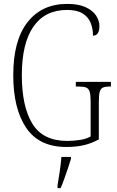

<svg xmlns="http://www.w3.org/2000/svg" viewBox="-20 -744 599 985"><path d="M320 10Q181 10 114.5 -88Q48 -186 48 -358Q48 -537 121.5 -630.5Q195 -724 325 -724Q383 -724 419.5 -707Q456 -690 473 -664Q490 -638 490 -611Q490 -561 457 -561Q457 -598 444.5 -628Q432 -658 403 -675.5Q374 -693 324 -693Q211 -693 151.5 -607.5Q92 -522 92 -358Q92 -198 146 -109.5Q200 -21 325 -21Q361 -21 393 -26.5Q425 -32 445 -44V-222Q445 -256 440 -273Q435 -290 422 -295Q409 -300 384 -300H369V-324H549V-300H541Q519 -300 507.5 -294.5Q496 -289 491.5 -272.5Q487 -256 487 -221V-29Q451 -9 411.5 0.5Q372 10 320 10ZM275 208Q281 172 286.5 135Q292 98 295 61H344V71Q338 92 328.5 119.5Q319 147 309.5 174Q300 201 291 221H275Z"/></svg>

Font: Noto Serif Lao Condensed ExtraLight
Style: Regular
Weight: 200
Width: 3
Designer: Monotype Design Team
Foundry: Monotype Imaging Inc.
Version: Version 2.003; ttfautohint (v1.8.4.7-5d5b)